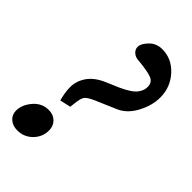

<svg xmlns="http://www.w3.org/2000/svg" viewBox="-233 -734 823 823"><g transform="rotate(45 179.0 -322.0)"><path d="M83.5 -200.2Q72.8 -240.2 72.8 -270Q72.8 -307.6 95 -339.8Q117.2 -372.1 163.6 -392.6L224.1 -418.5Q251 -430.7 268.8 -442.9Q286.6 -455.1 294.4 -466.8Q302.2 -478.5 304.9 -487.3Q307.6 -496.1 307.6 -506.3Q307.6 -532.7 285.2 -542.7Q262.7 -552.7 197.8 -558.6Q179.7 -559.6 167.5 -570.8Q155.3 -582 155.3 -597.7Q155.3 -616.7 178.7 -640.9Q202.1 -665 237.3 -665Q295.4 -665 336.7 -619.6Q377.9 -574.2 377.9 -512.2Q377.9 -463.9 351.6 -414.1Q325.2 -364.3 282.2 -345.7L187 -304.7Q156.2 -291 147.7 -279.5Q139.2 -268.1 135.7 -234.9Q134.8 -229.5 134 -221.9Q133.3 -214.4 132.8 -211.4ZM43.9 21Q15.6 21 -2.2 5.1Q-20 -10.7 -20 -35.2Q-20 -70.8 8.1 -103.8Q36.1 -136.7 78.1 -136.7Q105.5 -136.7 123 -119.6Q140.6 -102.5 140.6 -75.7Q140.6 -35.2 112.3 -7.1Q84 21 43.9 21Z"/></g></svg>

Font: Elstob 10pt
Style: Bold Italic
Weight: 700
Italic angle: -20°
Designer: Peter S. Baker
Version: Version 1.015